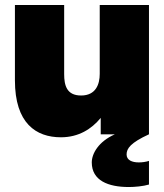

<svg xmlns="http://www.w3.org/2000/svg" viewBox="-20 -540 660 772"><path d="M238 -242V-520H40V-217C40 -44 125 12 225 12C296 12 348 -21 385 -66V0H442C376 29 349 78 349 113C349 186 415 212 498 212C521 212 556 209 579 202V107C566 111 552 113 538 113C511 113 489 104 489 81C489 57 505 34 579 0V-520H381V-243C381 -202 366 -156 306 -156C248 -156 238 -197 238 -242Z"/></svg>

Font: Aspekta 950
Style: Regular
Weight: 950
Designer: Ivo Dolenc
Version: Version 2.000